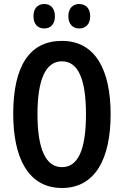

<svg xmlns="http://www.w3.org/2000/svg" viewBox="-20 -928 617 958"><path d="M147 -847C147 -807 169 -786 201 -786C233 -786 254 -808 254 -847C254 -886 233 -908 201 -908C169 -908 147 -887 147 -847ZM321 -847C321 -808 343 -786 375 -786C408 -786 430 -808 430 -847C430 -886 408 -908 375 -908C344 -908 321 -887 321 -847ZM532 -358C532 -577 457 -724 289 -724C129 -724 46 -601 46 -359C46 -142 120 10 289 10C457 10 532 -139 532 -358ZM167 -358C167 -532 208 -622 289 -622C369 -622 409 -535 409 -358C409 -180 369 -94 289 -94C209 -94 167 -183 167 -358Z"/></svg>

Font: Noto Sans Khmer ExtraCondensed SemiBold
Style: Regular
Weight: 600
Width: 2
Designer: Danh Hong and the Monotype Design Team
Foundry: Monotype Imaging Inc.
Version: Version 2.004